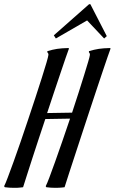

<svg xmlns="http://www.w3.org/2000/svg" viewBox="-93 -901 552 924"><path d="M439 -667Q434.1 -654.3 424.1 -625Q414.1 -595.7 400.4 -555.2Q386.7 -514.6 370.4 -465.6Q354 -416.5 336.7 -364Q319.3 -311.5 302 -258.5Q284.7 -205.6 268.8 -157.2Q252.9 -108.9 239.7 -68.4Q226.6 -27.8 217.8 0Q211.9 1 205.1 1.5Q193.4 2.9 172.9 2.9Q163.1 2.9 152.1 2.2Q141.1 1.5 129.9 0L127 -4.9Q132.8 -15.6 144.8 -47.4Q156.7 -79.1 172.6 -123.5Q188.5 -168 207 -221.4Q225.6 -274.9 244.1 -330.1L125 -328.1Q108.9 -279.8 93 -231.9Q77.1 -184.1 63.2 -140.9Q49.3 -97.7 37.6 -61.3Q25.9 -24.9 18.1 0Q12.2 1 5.4 1.5Q-0.5 2.4 -8.8 2.7Q-17.1 2.9 -26.9 2.9Q-47.9 2.9 -69.8 0L-73.2 -4.9Q-67.4 -15.6 -55.7 -46.6Q-43.9 -77.6 -28.1 -121.3Q-12.2 -165 5.9 -217.8Q23.9 -270.5 42.2 -325Q60.5 -379.4 77.6 -431.6Q94.7 -483.9 108.4 -526.9Q122.1 -569.8 130.6 -599.1Q139.2 -628.4 140.1 -637.2Q140.1 -641.1 138.7 -644.3Q137.2 -647.5 134.8 -648.9V-654.8Q147.9 -658.7 159.2 -661.4Q170.4 -664.1 181.9 -665.8Q193.4 -667.5 206.5 -668.5Q219.7 -669.4 236.8 -669.9L238.8 -667Q233.9 -654.3 223.6 -624.3Q213.4 -594.2 199.2 -552.5Q185.1 -510.7 168.2 -460.4Q151.4 -410.2 133.8 -356.9L253.9 -358.9Q270.5 -408.7 285.4 -455.6Q300.3 -502.4 312 -540Q323.7 -577.6 331.3 -603.5Q338.9 -629.4 339.8 -637.2Q339.8 -645.5 335 -648.9V-654.8Q348.1 -658.7 359.4 -661.4Q370.6 -664.1 382.1 -665.8Q393.6 -667.5 406.7 -668.5Q419.9 -669.4 437 -669.9L439 -667ZM341.8 -880.9 420.9 -727.1 408.2 -715.8 326.2 -802.7 175.8 -715.8 166 -731 335.9 -880.9Z"/></svg>

Font: Romanesco
Style: Regular
Weight: 400
Designer: Astigmatic (AOETI)
Foundry: Astigmatic (AOETI)
Version: Version 1.000